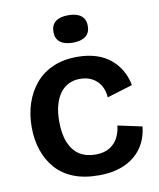

<svg xmlns="http://www.w3.org/2000/svg" viewBox="-83 -796 725 875"><g transform="rotate(-10 279.0 -358.5)"><path d="M304 13Q236 13 186.5 -7Q137 -27 105 -63.5Q73 -100 56.5 -149Q40 -198 40 -255Q40 -316 57 -366.5Q74 -417 106.5 -455.5Q139 -494 187.5 -515Q236 -536 299 -536Q347 -536 385.5 -524Q424 -512 452 -489Q480 -466 498 -435Q516 -404 523 -366L405 -330Q403 -362 389 -385.5Q375 -409 351 -422Q327 -435 294 -435Q266 -435 243 -424Q220 -413 203.5 -391.5Q187 -370 177.5 -337Q168 -304 168 -260Q168 -201 184.5 -161.5Q201 -122 231.5 -102.5Q262 -83 306 -83Q346 -83 371.5 -99Q397 -115 410 -140.5Q423 -166 426 -196L538 -172Q534 -131 517 -97Q500 -63 470.5 -38.5Q441 -14 400 -0.5Q359 13 304 13ZM292 -603Q254 -603 233.5 -619Q213 -635 213 -666Q213 -698 233.5 -714Q254 -730 292 -730Q331 -730 351.5 -714Q372 -698 372 -666Q372 -635 351.5 -619Q331 -603 292 -603Z"/></g></svg>

Font: Bricolage Grotesque SemiBold
Style: Regular
Weight: 600
Designer: Mathieu Triay
Foundry: Atelier Triay
Version: Version 1.000;gftools[0.9.30]